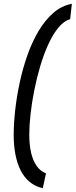

<svg xmlns="http://www.w3.org/2000/svg" viewBox="-20 -770 398 1010"><path d="M52 -60Q52 -120 60 -191.5Q68 -263 84 -337Q100 -411 124.5 -480.5Q149 -550 183 -607Q217 -664 260.5 -702Q304 -740 358 -750L349 -669Q316 -660 287 -624.5Q258 -589 234 -536.5Q210 -484 191.5 -421.5Q173 -359 160 -293.5Q147 -228 140.5 -168Q134 -108 134 -62Q134 -7 144 35Q154 77 173.5 104Q193 131 222 142L205 220Q165 211 136 187Q107 163 88.5 126Q70 89 61 42Q52 -5 52 -60Z"/></svg>

Font: Georama ExtraCondensed Thin Medium
Style: Italic
Weight: 500
Italic angle: -9°
Version: Version 1.001